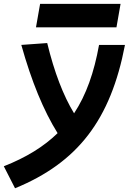

<svg xmlns="http://www.w3.org/2000/svg" viewBox="-77 -752 683 1002"><path d="M1.5 230.5C329.1 96.2 500.5 -127.4 575.2 -517.6H439.9C414.1 -374 373 -256.8 309.6 -160.6C253.4 -252.9 206.5 -374.5 169.4 -527.3L34.2 -517.6C87.4 -327.6 149.9 -175.3 223.6 -57.1C151.4 13.2 59.6 69.8 -57.1 115.7ZM110.8 -609.4H530.8L552.2 -731.9H132.3Z"/></svg>

Font: Cascadia Code
Style: Bold Italic
Weight: 700
Italic angle: -10°
Monospace: yes
Designer: Aaron Bell
Foundry: Saja Typeworks
Version: Version 2404.023